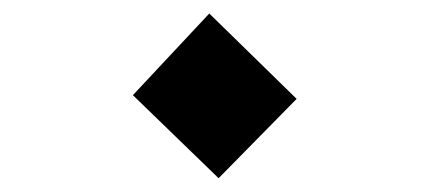

<svg xmlns="http://www.w3.org/2000/svg" viewBox="-20 -381 626 280"><path d="M298.8 -121.1 412.6 -236.8 285.2 -361.3 173.8 -242.2Z"/></svg>

Font: Cascadia Code NF SemiBold
Style: Regular
Weight: 600
Monospace: yes
Designer: Aaron Bell
Foundry: Saja Typeworks
Version: Version 2404.023